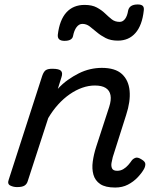

<svg xmlns="http://www.w3.org/2000/svg" viewBox="-20 -823 686 860"><path d="M496 17Q452 17 429 1.5Q406 -14 398.5 -40.5Q391 -67 395.5 -99.5Q400 -132 411 -166L469 -344Q479 -375 475 -396.5Q471 -418 453.5 -429Q436 -440 405 -440Q377 -440 348.5 -430Q320 -420 292.5 -401Q265 -382 240.5 -355Q216 -328 196 -294L104 -11Q100 2 89.5 8.5Q79 15 56 15Q40 15 26 8Q12 1 19 -18L169 -483Q176 -503 185.5 -509Q195 -515 214 -515Q245 -515 253.5 -505.5Q262 -496 255 -476L239 -425Q260 -448 284 -465Q308 -482 333 -494.5Q358 -507 384 -513Q410 -519 436 -519Q496 -519 526 -491.5Q556 -464 560.5 -416.5Q565 -369 545 -308L485 -119Q482 -108 479.5 -93.5Q477 -79 482 -68.5Q487 -58 505 -58Q520 -58 532.5 -65.5Q545 -73 554.5 -84Q564 -95 570 -104Q576 -112 586.5 -116Q597 -120 614 -109Q631 -99 631 -88Q631 -77 625 -66Q615 -48 596.5 -28.5Q578 -9 553 4Q528 17 496 17ZM269 -640Q236 -640 239 -668Q247 -734 277.5 -767.5Q308 -801 359 -801Q392 -801 413.5 -789.5Q435 -778 450.5 -763Q466 -748 480.5 -736.5Q495 -725 516 -725Q530 -725 540 -738Q550 -751 554 -776Q560 -803 597 -803Q613 -803 619.5 -796.5Q626 -790 624 -776Q617 -710 587 -675.5Q557 -641 508 -641Q476 -641 453.5 -652.5Q431 -664 414 -678.5Q397 -693 382 -704.5Q367 -716 349 -716Q334 -716 323 -701.5Q312 -687 307 -661Q305 -651 295.5 -645.5Q286 -640 269 -640Z"/></svg>

Font: Playwrite IE
Style: Regular
Weight: 400
Designer: Veronika Burian, José Scaglione
Foundry: TypeTogether
Version: Version 1.002